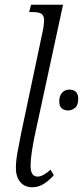

<svg xmlns="http://www.w3.org/2000/svg" viewBox="-20 -780 350 810"><path d="M116 10Q84 10 65.5 -12Q47 -34 47 -72Q47 -99 53.5 -135.5Q60 -172 68 -212L158 -638Q162 -654 164 -670Q166 -686 166 -693Q166 -715 154.5 -722Q143 -729 118 -729H103L111 -760H246L125 -201Q119 -171 114 -138Q109 -105 109 -81Q109 -56 117 -45.5Q125 -35 138 -35Q151 -35 165.5 -43.5Q180 -52 193 -64L207 -41Q191 -22 167.5 -6Q144 10 116 10ZM267 -314Q251 -314 240.5 -323Q230 -332 230 -352Q230 -376 242 -389Q254 -402 273 -402Q289 -402 299.5 -393Q310 -384 310 -363Q310 -336 296.5 -325Q283 -314 267 -314Z"/></svg>

Font: Noto Serif ExtraCondensed Light
Style: Italic
Weight: 300
Width: 2
Italic angle: -12°
Designer: Monotype Design Team
Foundry: Monotype Imaging Inc.
Version: Version 2.014; ttfautohint (v1.8.4.7-5d5b)